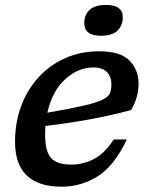

<svg xmlns="http://www.w3.org/2000/svg" viewBox="-20 -728 588 760"><path d="M482 -176Q432 -70.5 366.2 -29.8Q300.5 11 224.5 11Q39.5 11 39.5 -167Q39.5 -243.5 64 -308.8Q88.5 -374 133 -422.5Q177.5 -471 238.5 -498Q299.5 -525 372.5 -525Q457 -525 492.8 -488Q528.5 -451 528.5 -397.5Q528.5 -342 499 -292.5Q414.5 -269.5 326.5 -254Q238.5 -238.5 160 -229.5Q158.5 -213.5 158.5 -196.5Q158.5 -128 182.5 -102.2Q206.5 -76.5 261.5 -76.5Q310 -76.5 352.8 -99.2Q395.5 -122 430 -176ZM350 -461Q289 -461 237.8 -414.2Q186.5 -367.5 167.5 -282Q260 -298 311.8 -310Q363.5 -322 386.8 -333.8Q410 -345.5 415.5 -359.8Q421 -374 421 -394Q421 -424.5 403.2 -442.8Q385.5 -461 350 -461ZM379 -586.5Q313.5 -586.5 313.5 -637Q313.5 -668 334 -688.2Q354.5 -708.5 400.5 -708.5Q466 -708.5 466 -659Q466 -628 445.5 -607.2Q425 -586.5 379 -586.5Z"/></svg>

Font: Newsreader 6pt Medium
Style: Italic
Weight: 500
Italic angle: -17°
Designer: Hugues Gentile
Foundry: Production Type
Version: Version 1.003; ttfautohint (v1.8.3)